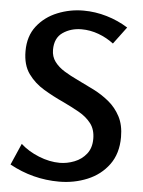

<svg xmlns="http://www.w3.org/2000/svg" viewBox="-53 -784 623 838"><g transform="rotate(5 258.0 -364.5)"><path d="M279 -741Q331 -741 381.5 -726Q432 -711 475 -684L419 -609Q389 -632 352.5 -645.5Q316 -659 278 -659Q231 -659 196 -635Q161 -611 161 -559Q161 -529 177.5 -507Q194 -485 221 -468.5Q248 -452 280 -437Q316 -420 352.5 -401.5Q389 -383 420 -357.5Q451 -332 470.5 -295Q490 -258 490 -205Q490 -133 454.5 -84.5Q419 -36 361 -12Q303 12 237 12Q122 12 20 -44L61 -138Q94 -108 141 -89Q188 -70 233 -70Q265 -70 297 -82.5Q329 -95 349.5 -121Q370 -147 370 -187Q370 -228 349.5 -254.5Q329 -281 296 -299.5Q263 -318 225 -336Q181 -356 139 -381Q97 -406 69.5 -444Q42 -482 42 -543Q42 -609 76.5 -653Q111 -697 165.5 -719Q220 -741 279 -741Z"/></g></svg>

Font: Rosario SemiBold
Style: Regular
Weight: 600
Designer: Hector Gatti
Foundry: Omnibus Type
Version: Version 1.101; ttfautohint (v1.8.1.43-b0c9)